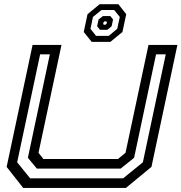

<svg xmlns="http://www.w3.org/2000/svg" viewBox="-20 -920 888 940"><path d="M93.5 0 12.5 -103 139.5 -700H281L168.5 -172L192.5 -141.5H557.5L594.5 -172L707 -700H848.5L721.5 -103L596.5 0ZM127.5 -47H583L679.5 -125.5L791.5 -654H744L636.5 -147.5L570.5 -94.5H160.5L116.5 -147.5L224 -654H176.5L64 -125.5ZM429 -715 390 -763.5 408.5 -850.5 468 -899.5H559.5L598 -850.5L579.5 -763.5L520.5 -715ZM450 -744.5H512.5L554 -779L566.5 -837L539 -871H477L435 -837L423 -779ZM469.5 -774 455.5 -791.5 462.5 -824.5 484 -841.5H520L533.5 -824.5L526.5 -791.5L505.5 -774ZM488 -799H496.5L501.5 -803.5L503.5 -811L500.5 -815.5H492L487 -811L485 -803.5Z"/></svg>

Font: Tourney Expanded Medium
Style: Italic
Weight: 500
Width: 7
Italic angle: -12°
Designer: Tyler Finck
Foundry: Etcetera Type Co
Version: Version 1.010; ttfautohint (v1.8.3)